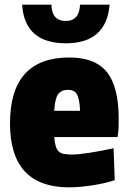

<svg xmlns="http://www.w3.org/2000/svg" viewBox="-20 -796 554 825"><path d="M277 9Q23 9 23 -266Q23 -549 278 -549Q389 -549 439.5 -486Q490 -423 490 -285Q490 -254 489 -239Q488 -224 485 -207H213Q215 -183 219.5 -168Q224 -153 232.5 -145Q241 -137 255 -134.5Q269 -132 289 -132Q317 -132 365 -139.5Q413 -147 468 -159L473 -22Q453 -15 429 -9.5Q405 -4 379 0Q353 4 326.5 6.5Q300 9 277 9ZM272 -410Q243 -410 229.5 -391Q216 -372 213 -320H324Q322 -370 311 -390Q300 -410 272 -410ZM263 -610Q86 -610 75 -776H201Q202 -706 263 -706Q321 -706 324 -776H451Q437 -610 263 -610Z"/></svg>

Font: Encode Sans Compressed
Style: Black
Weight: 900
Designer: Pablo Impallari, Andres Torresi
Foundry: Pablo Impallari, Andres Torresi
Version: Version 1.000; ttfautohint (v1.00) -l 8 -r 50 -G 200 -x 14 -